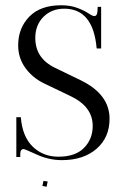

<svg xmlns="http://www.w3.org/2000/svg" viewBox="-20 -596 470 729"><path d="M215 12Q166 12 120 -9Q74 -30 70 -30Q57 -30 57 -12V0H42V-151H59Q65 -77 104.5 -39Q144 -1 202 -1Q266 -1 299 -34.5Q332 -68 332 -118Q332 -192 246 -232L146 -280Q103 -301 76 -338.5Q49 -376 49 -424Q49 -489 91 -532.5Q133 -576 212 -576Q247 -576 273.5 -566Q300 -556 315.5 -545.5Q331 -535 338 -535Q349 -535 350 -553L351 -570H364V-412H347Q334 -563 224 -563Q176 -563 145 -532Q114 -501 114 -452Q114 -374 190 -338L289 -290Q396 -237 396 -145Q396 -74 346.5 -31Q297 12 215 12ZM141 110 145 91 161 93 157 113Z"/></svg>

Font: Arapey Regular-Display
Style: Regular
Weight: 400
Designer: Eduardo Rodriguez Tunni
Foundry: Eduardo Rodriguez Tunni
Version: Version 4.000